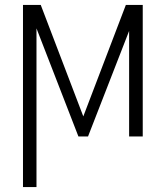

<svg xmlns="http://www.w3.org/2000/svg" viewBox="-20 -548 665 771"><path d="M314.5 -80.6 485.4 -528.3H553.2V0H498.5V-423.8L333.5 0H294.9L126.5 -434.1V203.1H72.3V-528.3H143.6Z"/></svg>

Font: Roboto Condensed Light
Style: Regular
Weight: 300
Designer: Google
Version: Version 2.134; 2016